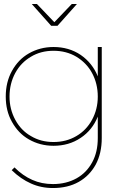

<svg xmlns="http://www.w3.org/2000/svg" viewBox="-20 -754 619 968"><path d="M493 -517H473V-369C455 -414 426 -450 387 -477C347 -504 301 -517 250 -517C204 -517 163 -506 126 -485C89 -464 61 -434 40 -396C19 -358 9 -315 9 -267C9 -220 19 -177 40 -140C61 -102 89 -72 126 -51C163 -30 204 -19 250 -19C301 -19 347 -32 387 -59C426 -85 455 -121 473 -166V-58C473 -11 464 29 445 64C426 99 400 126 366 145C332 164 292 174 247 174C209 174 174 167 143 153C111 139 81 118 53 90L39 104C70 134 102 156 136 171C169 186 206 194 247 194C296 194 340 184 377 163C414 142 442 113 463 75C483 37 493 -7 493 -58ZM365 -68C331 -48 293 -38 250 -38C207 -38 169 -48 136 -68C102 -87 76 -115 57 -150C38 -185 28 -224 28 -267C28 -311 38 -351 57 -386C76 -421 102 -448 136 -468C169 -488 207 -498 250 -498C293 -498 331 -488 365 -468C398 -448 425 -421 444 -386C463 -351 473 -311 473 -267C473 -224 463 -185 444 -150C425 -115 398 -87 365 -68ZM342 -734 254 -642 166 -734H140L238 -624H270L368 -734Z"/></svg>

Font: Argentum Sans Thin
Style: Regular
Weight: 250
Designer: Julieta Ulanovsky
Foundry: Julieta Ulanovsky
Version: Version 5.001;February 15, 2019;FontCreator 11.5.0.2425 64-b